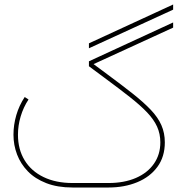

<svg xmlns="http://www.w3.org/2000/svg" viewBox="-20 -835 861 855"><path d="M417 -20V0H303Q236 0 186 -19.5Q136 -39 104 -72Q72 -105 56 -147Q40 -189 40 -235Q40 -279 52.5 -322Q65 -365 90 -403L107 -392Q84 -357 72 -316.5Q60 -276 60 -235Q60 -170 89.5 -121.5Q119 -73 174 -46.5Q229 -20 303 -20ZM359 0Q345 0 342 -3Q339 -6 339 -10Q339 -15 342 -17.5Q345 -20 359 -20ZM359 0V-20H463Q533 -20 585 -42.5Q637 -65 665.5 -106Q694 -147 694 -201Q694 -239 679.5 -271Q665 -303 635 -334.5Q605 -366 558 -403Q511 -440 446 -488L376 -540L388 -556L458 -504Q523 -456 571 -418Q619 -380 651 -346.5Q683 -313 698.5 -278Q714 -243 714 -201Q714 -137 681 -92Q648 -47 591 -23.5Q534 0 463 0ZM376 -540V-562L751 -735V-712ZM376 -620V-642L751 -815V-792Z"/></svg>

Font: Alexandria Thin
Style: Regular
Weight: 250
Designer: Mohamed Gaber
Foundry: Kief Type Foundry
Version: Version 5.100